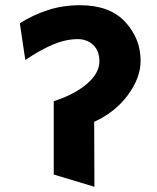

<svg xmlns="http://www.w3.org/2000/svg" viewBox="-20 -719 603 736"><path d="M519 -486Q519 -421 470.5 -355Q422 -289 341 -252Q341 -233 341.5 -127.5Q342 -22 342 -3L186 -50V-331Q264 -356 312.5 -397Q361 -438 361 -484Q361 -524 337.5 -546.5Q314 -569 278 -569Q232 -569 182.5 -548Q133 -527 77 -489L56 -630Q107 -662 164 -680.5Q221 -699 287 -699Q401 -699 460 -635Q519 -571 519 -486Z"/></svg>

Font: Palanquin Dark Medium
Style: Regular
Weight: 500
Designer: Pria Ravichandran
Version: Version 1.001